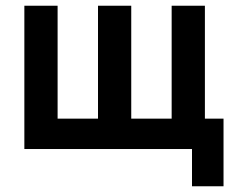

<svg xmlns="http://www.w3.org/2000/svg" viewBox="-20 -520 815 670"><path d="M650 0H65V-500H181V-106H322V-500H438V-106H579V-500H695V-106H760V130H650Z"/></svg>

Font: PT Root UI Bold
Style: Regular
Weight: 700
Designer: Vitaly Kuzmin
Foundry: ParaType Ltd.
Version: Version 2.000G